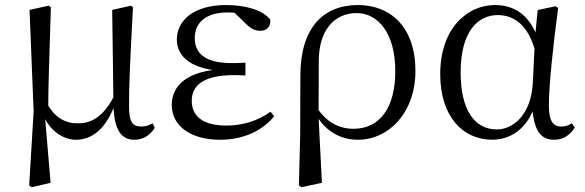

<svg xmlns="http://www.w3.org/2000/svg" viewBox="-20 -551 2367 777"><path d="M98.1 199.8 108.5 206.6 184.7 188.8 161.7 -82.8 175.1 -101.7C175.1 -206.2 179.4 -303.8 185.9 -521.8L176.5 -528L99.5 -510.9L116.1 -100.8ZM523.5 14.6C561.8 14.6 589.6 -6.6 606.1 -33.6L598 -52C584.7 -45.3 571.9 -38.9 552.7 -38.9C518.7 -38.9 502.3 -53.9 502.3 -119.2C501.5 -198.7 506 -290.9 518.1 -521.8L510.3 -528L434 -510.9L439.2 -128.5V-125.3C441.5 -28.7 468.5 14.6 523.5 14.6ZM287.6 14.6C364.9 14.6 421.9 -48.1 454.2 -155.4H456.6L444 -167.6C405.2 -87.7 356.8 -51.8 296.3 -51.8C245 -51.8 202.1 -72.7 167.8 -136.8L148.5 -96.8H150.7C174.1 -27.9 231.5 14.6 287.6 14.6Z M871.3 14.6C967.9 14.6 1044.8 -24.4 1089.3 -80.5L1074.9 -98.8C1023.3 -62.1 963.4 -42.9 895.6 -42.9C802.1 -42.9 756 -79.9 756 -143.3C756 -199.8 795.7 -246.9 926.6 -246.9C937.2 -246.9 947.2 -246.9 973.3 -245.7V-297.7C948.9 -295.7 933.5 -295.7 917.2 -295.7C808.1 -295.7 768.1 -336.6 768.1 -397.6C768.1 -459.9 814.7 -500.7 900.7 -500.7C926.9 -500.7 946.4 -498.1 981 -491.9L971.7 -511.5L915.6 -512.6L972.9 -456.8C998.7 -431.9 1013 -426.5 1035.6 -426.5C1059.3 -426.5 1077 -444 1073.6 -471.9C1040.9 -512.9 968.1 -530.6 895.8 -530.6C760.5 -530.6 695.7 -465.9 695.7 -390.7C695.7 -321.8 754.4 -267.8 891.7 -263.4V-271.6C736.9 -267.2 675.1 -203.8 675.1 -126.7C675.1 -39.4 753.8 14.6 871.3 14.6Z M1189.6 199.6 1200.2 206.4 1282.7 188.8 1268.8 -84.8 1269.3 -94.1 1270.1 -306.4C1271.1 -426.3 1330.5 -498 1423.3 -498C1510.8 -498 1579.7 -415.7 1579.7 -263.1C1579.7 -113.3 1515.8 -29.8 1410.7 -29.8C1347.2 -29.8 1299.4 -60.5 1263.8 -113.1L1250 -97.7H1253.4C1288.2 -26.2 1352.9 14.6 1428.2 14.6C1551.7 14.6 1661.2 -93.2 1661.2 -264.3C1661.2 -440.1 1561.5 -530.6 1429 -530.6C1286 -530.6 1195.6 -436 1195.6 -245.2L1194.8 -5.5Z M1971.8 14.4C2041.4 14.4 2113.1 -24.7 2145.9 -128.2L2133.1 -127.8C2139.2 -22.8 2166.7 14.6 2223.4 14.6C2260.2 14.6 2289.5 -6.5 2305.8 -34.9L2294.5 -52C2281.2 -44.5 2270.2 -38.7 2251.6 -38.7C2219 -38.7 2201.2 -59.7 2201.2 -126.6C2201.2 -204.1 2219.8 -380.4 2238.8 -518.4L2228.8 -525.8L2156 -510.5L2145.4 -403.1L2136.1 -212.9C2127.7 -81.6 2053.4 -27.2 1990.4 -27.2C1899.9 -27.2 1844.2 -106.8 1844.2 -257.8C1844.2 -425.3 1914.9 -490 1994.7 -490C2062.7 -490 2128.5 -445.3 2152.5 -312.6L2174.3 -358.5H2166.7C2139.6 -478 2072.6 -530.6 1983.2 -530.6C1871 -530.6 1761.5 -436.8 1761.5 -250.6C1761.5 -82.5 1850.7 14.4 1971.8 14.4Z"/></svg>

Font: Source Han Serif CN VF
Style: Regular
Weight: 250
Designer: Ryoko NISHIZUKA 西塚涼子 (kana & ideographs); Frank Grießhammer (Latin, Greek & Cyrillic); Wenlong ZHANG 张文龙 (bopomofo); San
Foundry: Adobe
Version: Version 2.002;hotconv 1.1.0;makeotfexe 2.6.0